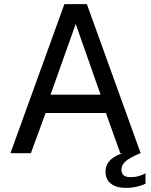

<svg xmlns="http://www.w3.org/2000/svg" viewBox="-20 -743 733 931"><path d="M292.2 -723H401.2L662.2 0H563.4L493.5 -195H201.1L129.6 0H30.6ZM467.6 -284.1 347.2 -627 225.2 -284.1ZM593.2 -7.2 663.8 -1.6Q611.8 19.8 590.2 38.1Q568.8 56.4 568.8 79.9Q568.8 97.9 579.6 107Q590.4 116 613.9 116Q634.9 116 653.3 110.6Q671.8 105.2 685.6 97.2V147.4Q671.6 155.4 645.5 161.8Q619.3 168.1 591.5 168.1Q543.1 168.1 517.3 147.2Q491.6 126.2 491.6 88.8Q491.6 57 514.2 33.8Q536.7 10.6 593.2 -7.2Z"/></svg>

Font: Public Sans VF
Style: Regular
Weight: 400
Designer: Pablo Impallari, Rodrigo Fuenzalida (Modified by Dan O. Williams and USWDS)
Version: Version 1.003